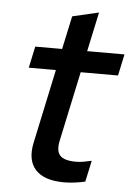

<svg xmlns="http://www.w3.org/2000/svg" viewBox="-50 -702 520 748"><g transform="rotate(5 210.0 -327.5)"><path d="M97 -134 159 -425H53L71 -509H176L204 -639L307 -663L274 -509H420L402 -425H256L198 -153Q189 -112 205.5 -94Q222 -76 268 -76Q282 -76 296.5 -78.5Q311 -81 329 -85L311 -2Q294 2 271.5 5Q249 8 229 8Q151 8 117 -29Q83 -66 97 -134Z"/></g></svg>

Font: Red Hat Display Medium
Style: Italic
Weight: 500
Italic angle: -12°
Designer: Pentagram / MCKL
Foundry: Pentagram / MCKL
Version: Version 1.003; Red Hat Display Medium Italic